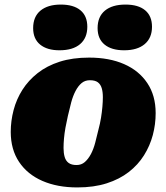

<svg xmlns="http://www.w3.org/2000/svg" viewBox="-20 -806 728 840"><path d="M411 -240Q418 -266 422 -291Q426 -316 428 -339Q430 -362 430 -381Q430 -404 425 -420.5Q420 -437 408 -446Q396 -455 373 -455Q352 -455 337 -442.5Q322 -430 310.5 -408Q299 -386 291.5 -358Q284 -330 277 -299Q271 -273 266.5 -248Q262 -223 260 -200.5Q258 -178 258 -158Q258 -136 263 -119Q268 -102 280.5 -93Q293 -84 315 -84Q336 -84 351 -97Q366 -110 377.5 -131.5Q389 -153 396.5 -181.5Q404 -210 411 -240ZM27 -229Q27 -277 39.5 -324.5Q52 -372 78 -413Q104 -454 144.5 -486Q185 -518 241 -536Q297 -554 370 -554Q458 -554 523 -525.5Q588 -497 624.5 -442.5Q661 -388 661 -311Q661 -262 648.5 -215Q636 -168 610 -126.5Q584 -85 543.5 -53.5Q503 -22 447 -4Q391 14 318 14Q231 14 165.5 -14.5Q100 -43 63.5 -97.5Q27 -152 27 -229ZM240 -586Q299 -586 330.5 -613Q362 -640 362 -689Q362 -736 332 -761Q302 -786 246 -786Q189 -786 157 -759.5Q125 -733 125 -683Q125 -636 155.5 -611Q186 -586 240 -586ZM523 -586Q581 -586 613 -613Q645 -640 645 -689Q645 -736 615 -761Q585 -786 529 -786Q471 -786 439 -759.5Q407 -733 407 -683Q407 -636 437.5 -611Q468 -586 523 -586Z"/></svg>

Font: Roboto Serif Black
Style: Italic
Weight: 900
Italic angle: -10°
Version: Version 1.008